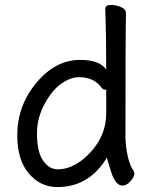

<svg xmlns="http://www.w3.org/2000/svg" viewBox="-20 -735 615 779"><path d="M214 -48Q283 -48 347 -117Q411 -186 411 -276V-367L412 -369Q412 -371 408 -371Q399 -371 393 -378Q362 -422 300 -422Q271 -422 239 -402.5Q207 -383 183 -349Q130 -274 130 -196Q130 -118 155 -83Q180 -48 214 -48ZM213 24Q144 24 97 -31Q50 -86 50 -186Q50 -306 127.5 -399Q205 -492 305 -492Q384 -492 411 -453Q411 -593 407 -699Q407 -715 431 -715Q450 -715 470.5 -706.5Q491 -698 491 -681Q489 -592 489 -185Q489 -143 498 -102.5Q507 -62 522 -42Q525 -36 525 -28Q525 -18 509.5 0Q494 18 477 18Q449 18 431.5 -36Q414 -90 414 -96Q342 24 213 24Z"/></svg>

Font: linja waso lili
Style: Bold
Weight: 400
Designer: Fontworks Inc.
Version: Version 1.000;August 6, 2022;FontCreator 14.0.0.2814 64-bit